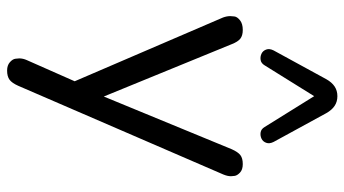

<svg xmlns="http://www.w3.org/2000/svg" viewBox="-240 -566 993 554"><g transform="rotate(90 257.0 -289.5)"><path d="M184 187Q169 187 160 179Q151 171 150 163Q149 155 149 152Q149 141 154 130L215 -8L31 -436Q27 -447 27 -457Q27 -461 28 -469Q29 -477 39 -485Q49 -493 67 -493Q83 -493 92 -486Q101 -479 108 -461L259 -92L411 -461Q419 -479 428 -486Q437 -493 454 -493Q470 -493 478.5 -485Q487 -477 488 -469.5Q489 -462 489 -459Q489 -449 484 -437L228 155Q220 173 210.5 180Q201 187 184 187ZM390 -582Q396 -570 392.5 -560.5Q389 -551 380.5 -547Q372 -543 362.5 -544.5Q353 -546 347 -556L258 -699L169 -556Q163 -546 153.5 -544.5Q144 -543 135.5 -547Q127 -551 123.5 -560.5Q120 -570 126 -582L209 -734Q218 -750 230 -758Q242 -766 258 -766Q274 -766 286 -758Q298 -750 307 -734Z"/></g></svg>

Font: Nunito
Style: Regular
Weight: 400
Designer: Vernon Adams
Foundry: Vernon Adams
Version: Version 3.602